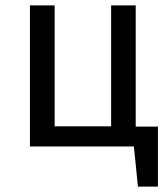

<svg xmlns="http://www.w3.org/2000/svg" viewBox="-20 -547 625 717"><path d="M486.8 -74.2H569.8V149.9H495.1L480 0H91.8V-526.9H184.1V-75.2H395V-526.9H486.8Z"/></svg>

Font: FiraGO
Style: Regular
Weight: 400
Designer: bBox Type
Foundry: bBox Type GmbH
Version: Version 1.001;PS 001.001;hotconv 1.0.88;makeotf.lib2.5.64775